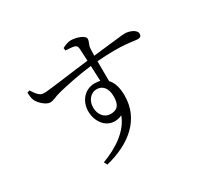

<svg xmlns="http://www.w3.org/2000/svg" viewBox="-171 -999 1342 1285"><g transform="rotate(-30 500.0 -356.5)"><path d="M501 -217C455 -217 420 -256 420 -313C420 -364 452 -408 502 -408C545 -408 577 -375 577 -310C577 -241 551 -217 501 -217ZM510 -449C428 -449 379 -381 379 -308C379 -206 459 -129 557 -174C521 -76 421 -5 299 40L312 65C505 17 643 -95 643 -278C643 -336 630 -383 601 -413L600 -567C801 -584 877 -560 909 -560C928 -560 937 -568 937 -586C937 -618 885 -637 850 -637C829 -637 765 -628 600 -610L602 -667C604 -692 619 -708 619 -731C619 -756 557 -778 516 -778C490 -778 466 -766 448 -757L450 -737C480 -735 501 -734 516 -730C532 -725 537 -719 539 -699L544 -604C426 -591 220 -560 183 -561C149 -561 130 -593 108 -626L89 -619C90 -599 92 -576 99 -559C110 -531 157 -486 190 -486C216 -486 236 -502 281 -513C342 -528 448 -551 546 -562L551 -444C539 -447 525 -449 510 -449Z"/></g></svg>

Font: Harano Aji Mincho K1
Style: Regular
Weight: 400
Foundry: Masamichi Hosoda
Version: HaranoAjiMinchoK1-Regular version 20230610;ttx 4.39.4